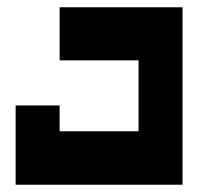

<svg xmlns="http://www.w3.org/2000/svg" viewBox="-20 -752 547 528"><path d="M144 -732H371H482V-244H361H144H23V-391V-462H144V-391H361V-586H144Z"/></svg>

Font: PatchSans
Style: PatchSans
Weight: 400
Version: Version 1.0